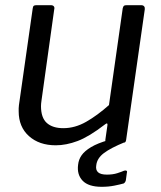

<svg xmlns="http://www.w3.org/2000/svg" viewBox="-20 -550 619 740"><path d="M195 10Q131 10 91.5 -25.5Q52 -61 52 -121Q52 -126 52 -132.5Q52 -139 53 -145L106 -517Q107 -525 110 -527.5Q113 -530 120 -530H176Q184 -530 187.5 -525.5Q191 -521 189 -514L140 -163Q139 -157 138.5 -151Q138 -145 138 -141Q138 -96 160.5 -76Q183 -56 224 -56Q269 -56 312 -80.5Q355 -105 400 -145L453 -518Q455 -526 458 -528Q461 -530 469 -530H524Q532 -530 535.5 -525.5Q539 -521 538 -514L466 -10Q465 -5 463 -2.5Q461 0 455 0H397Q391 0 388 -2.5Q385 -5 386 -11L394 -67Q395 -73 392.5 -74Q390 -75 384 -70Q323 -23 279 -6.5Q235 10 195 10ZM281 85Q283 65 294.5 48.5Q306 32 331 17Q356 2 398 -10L461 -2Q407 20 380.5 40Q354 60 351 87Q348 105 358 114Q368 123 392 123Q415 123 432 117.5Q449 112 458 108Q464 106 467.5 108Q471 110 469 116L465 145Q464 149 462 152Q460 155 457 157Q443 161 420.5 165.5Q398 170 372 170Q321 170 298.5 146.5Q276 123 281 85Z"/></svg>

Font: Libre Franklin
Style: Italic
Weight: 400
Italic angle: -8°
Designer: Pablo Impallari, Rodrigo Fuenzalida, Nhung Nguyen
Foundry: Impallari Type
Version: Version 3.000